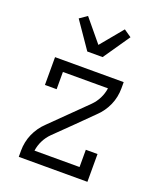

<svg xmlns="http://www.w3.org/2000/svg" viewBox="-141 -853 783 941"><g transform="rotate(20 250.0 -382.5)"><path d="M71 0V-33Q71 -55 75.5 -77Q80 -99 89 -119.5Q98 -140 111 -158.5Q124 -177 140 -192L318 -367Q338 -387 350.5 -412Q363 -437 367 -465H132V-375H71V-520H429V-488Q429 -465 424.5 -443Q420 -421 411 -400.5Q402 -380 389 -361.5Q376 -343 360 -328L271 -240L182 -153Q162 -133 149.5 -108Q137 -83 133 -55H368V-145H429V0ZM210 -600 115 -738 154 -765 250 -649 346 -765 385 -738 290 -600Z"/></g></svg>

Font: Iosevka Curly Slab Light
Style: Regular
Weight: 300
Monospace: yes
Designer: Belleve Invis
Foundry: Belleve Invis
Version: Version 22.1.2; ttfautohint (v1.8.4)